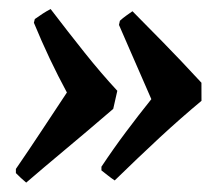

<svg xmlns="http://www.w3.org/2000/svg" viewBox="-20 -427 472 417"><path d="M36.9 -30.4Q30.9 -35.3 25.4 -40.5Q20 -45.7 14.5 -51.1V-60.1Q42.7 -101.1 70.4 -143.1Q98.1 -185.1 125.3 -226.1Q106.1 -261.7 88.1 -299.5Q70.2 -337.4 53.6 -377.6L55.6 -385.6Q64.5 -392 73 -397.5Q81.4 -402.9 89.9 -407.4Q128.4 -357 163.9 -312.5Q199.4 -268 234.8 -229.8L225.9 -190.5Q166.3 -139.3 120.3 -101Q74.4 -62.7 36.9 -30.4ZM229.1 -35.1Q221.6 -40.1 214.7 -45.6Q207.7 -51 200.3 -56.9V-64.9Q226.4 -104.2 253.7 -140.6Q280.9 -177 308.7 -211.6Q297 -238.7 285.2 -265.5Q273.3 -292.2 261.7 -319.3Q250 -346.3 238.4 -372.9L240.4 -381.9Q246.8 -387.8 253.8 -392.8Q260.7 -397.7 267.7 -402.6Q297.8 -372.3 334.4 -334.9Q371.1 -297.5 417.5 -247.3L417.6 -208Q373.3 -171.2 326.5 -127.9Q279.8 -84.5 229.1 -35.1Z"/></svg>

Font: Labrada
Style: Italic
Weight: 400
Italic angle: -7°
Designer: Mercedes Jáuregui
Foundry: Omnibus-Type Team
Version: Version 1.000